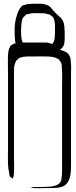

<svg xmlns="http://www.w3.org/2000/svg" viewBox="-20 -1003 408 1030"><path d="M361 -598V-123Q361 -104 360 -84.5Q359 -65 353 -46Q350 -36 344 -26.5Q338 -17 330 -10Q319 -2 305 1Q291 4 277 5Q262 6 246.5 6Q231 6 216 6Q202 6 188 6.5Q174 7 160 6L147 3Q145 1 145 2Q145 1 146 1.5Q147 2 147 2Q150 1 155 1Q164 0 172.5 0Q181 0 190 0H214Q229 0 247.5 -1.5Q266 -3 282 -9Q298 -15 306 -30Q308 -32 308 -35Q308 -38 309 -40Q311 -51 312 -61.5Q313 -72 313 -82V-530Q313 -553 313.5 -584Q314 -615 312 -637Q312 -645 311 -653Q310 -661 307 -668Q304 -674 299 -679Q297 -684 294 -685Q293 -687 289.5 -688Q286 -689 284 -690Q274 -696 263 -697.5Q252 -699 240 -700Q219 -701 198.5 -700.5Q178 -700 157 -700Q144 -700 130.5 -700Q117 -700 104 -698Q100 -697 94.5 -695.5Q89 -694 84 -692Q82 -691 80 -689Q78 -687 76 -685Q75 -684 72.5 -682.5Q70 -681 68 -679Q67 -677 66 -674Q65 -671 63 -669Q56 -653 55.5 -636Q55 -619 55 -602V-224Q55 -209 55 -181Q55 -153 55.5 -125Q56 -97 55 -82Q55 -74 54.5 -66.5Q54 -59 51 -51Q50 -51 49 -47.5Q48 -44 48 -44Q46 -44 46 -46Q44 -48 42.5 -49Q41 -50 39 -51L32 -57Q31 -59 31 -62.5Q31 -66 30 -68Q29 -76 28 -83.5Q27 -91 25 -98Q22 -121 22.5 -156Q23 -191 23 -213V-597Q23 -620 22.5 -653.5Q22 -687 23 -709Q24 -720 25.5 -730Q27 -740 33 -750Q35 -756 38 -759Q40 -761 42 -761.5Q44 -762 45 -763Q53 -769 67 -772Q81 -775 96 -775Q111 -775 126 -775H198Q210 -775 223.5 -775Q237 -775 248 -771Q264 -767 276 -756Q288 -745 302 -737Q311 -732 322 -729Q333 -726 341 -719Q345 -716 349 -710.5Q353 -705 354 -701Q358 -694 359 -684.5Q360 -675 360 -667Q362 -651 361.5 -634Q361 -617 361 -598ZM308 -741Q304 -739 300 -736Q296 -733 291 -731Q288 -730 284.5 -730Q281 -730 277 -729Q266 -728 253.5 -727.5Q241 -727 229 -727Q207 -727 181.5 -728Q156 -729 133 -733Q122 -735 110.5 -737.5Q99 -740 88 -744Q86 -746 83 -747Q80 -748 78 -749Q77 -751 75.5 -753.5Q74 -756 72 -758Q71 -760 69 -762Q67 -764 66 -766Q62 -775 61 -785Q60 -795 59 -805Q58 -827 58.5 -849.5Q59 -872 63 -893Q65 -902 67.5 -910.5Q70 -919 73 -928Q76 -938 80.5 -947Q85 -956 92 -964Q94 -966 95.5 -968.5Q97 -971 99 -972Q101 -974 104 -974.5Q107 -975 109 -976Q123 -981 138 -982Q153 -983 168 -983Q182 -983 198 -983Q214 -983 227 -978Q244 -973 254 -960.5Q264 -948 276 -935Q287 -924 299.5 -913.5Q312 -903 319 -888Q324 -876 325 -862Q326 -848 327 -835V-790Q326 -783 325.5 -775Q325 -767 323 -761Q318 -751 308 -741ZM259 -765Q261 -769 264.5 -773.5Q268 -778 270 -782Q272 -788 273 -795.5Q274 -803 274 -810Q275 -823 275 -835.5Q275 -848 275 -861Q275 -871 274 -880Q273 -889 270 -898Q269 -900 268.5 -903Q268 -906 266 -908Q259 -917 249 -923Q246 -925 241.5 -926Q237 -927 233 -928Q225 -931 215 -931.5Q205 -932 196 -932Q181 -932 165 -932.5Q149 -933 135 -928Q131 -927 127.5 -927Q124 -927 121 -925Q116 -922 113 -917Q107 -913 105 -910Q100 -903 98 -894Q96 -885 95 -877Q94 -867 93.5 -857Q93 -847 93 -837Q93 -827 93.5 -817Q94 -807 95 -797Q96 -793 96.5 -789.5Q97 -786 98 -783Q99 -780 101.5 -777Q104 -774 105 -772Q106 -771 107 -769Q108 -767 109 -765Q111 -764 113.5 -763Q116 -762 117 -761Q124 -758 130 -756Q136 -754 143 -752Q162 -749 183 -749Q204 -749 223 -751Q231 -752 241 -755Q251 -758 259 -765Z"/></svg>

Font: Rubik Vinyl
Style: Regular
Weight: 400
Designer: Hubert and Fischer, NaN
Foundry: Hubert and Fischer, NaN
Version: Version 2.200